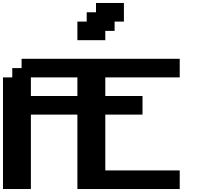

<svg xmlns="http://www.w3.org/2000/svg" viewBox="-20 -1270 1352 1290"><path d="M500 0H1187.5V-125H687.5V-500H937.5V-625H687.5V-750H1187.5V-875H125V-812.5H62.5V-750H0V0H187.5V-500H500ZM500 -625H187.5V-750H500ZM500 -1000H687.5V-1062.5H750V-1125H812.5V-1250H625V-1187.5H562.5V-1125H500Z"/></svg>

Font: Faithful 32x
Style: Semibold
Weight: 400
Foundry: Faithful Resource Pack
Version: Version 1.0; January 27, 2023